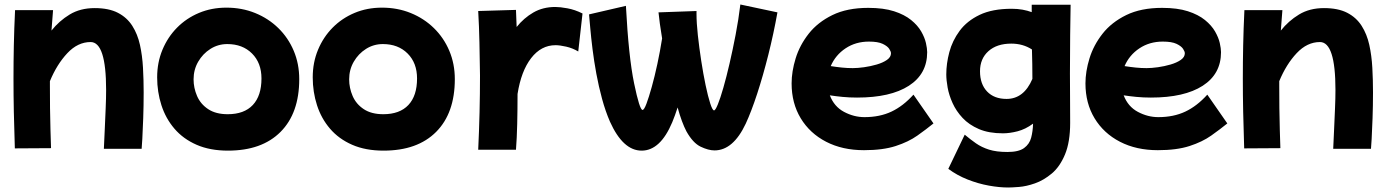

<svg xmlns="http://www.w3.org/2000/svg" viewBox="-20 -588 6187 854"><path d="M46 72Q43 -16 41.5 -91Q40 -166 40 -239Q40 -312 41.5 -385.5Q43 -459 47 -543H216Q212 -498 209 -452Q243 -495 290 -523.5Q337 -552 401 -552Q464 -552 504.5 -531Q545 -510 568.5 -473Q592 -436 602.5 -388.5Q613 -341 616 -286.5Q619 -232 619 -177Q619 -117 617 -62Q615 -7 613 30Q611 67 610 74H442Q444 33 446 -13.5Q448 -60 450 -105.5Q452 -151 452 -188Q452 -401 383 -401Q326 -401 279.5 -351.5Q233 -302 202 -227Q202 -217 202 -207Q202 -159 202.5 -107.5Q203 -56 204.5 -9.5Q206 37 207 71Z M994 82Q914 82 854.5 56Q795 30 756 -15.5Q717 -61 698 -120Q679 -179 679 -244Q679 -310 702.5 -366.5Q726 -423 767.5 -465Q809 -507 865 -530.5Q921 -554 987 -554Q1056 -554 1115 -530Q1174 -506 1218 -463Q1262 -420 1286.5 -362Q1311 -304 1311 -236Q1311 -85 1228 -1.5Q1145 82 994 82ZM993 -80Q1066 -80 1104.5 -121Q1143 -162 1143 -239Q1143 -308 1101 -350Q1059 -392 991 -392Q950 -392 916 -370.5Q882 -349 861.5 -313.5Q841 -278 841 -235Q841 -197 856.5 -161Q872 -125 906 -102.5Q940 -80 993 -80Z M1686 82Q1606 82 1546.5 56Q1487 30 1448 -15.5Q1409 -61 1390 -120Q1371 -179 1371 -244Q1371 -310 1394.5 -366.5Q1418 -423 1459.5 -465Q1501 -507 1557 -530.5Q1613 -554 1679 -554Q1748 -554 1807 -530Q1866 -506 1910 -463Q1954 -420 1978.5 -362Q2003 -304 2003 -236Q2003 -85 1920 -1.5Q1837 82 1686 82ZM1685 -80Q1758 -80 1796.5 -121Q1835 -162 1835 -239Q1835 -308 1793 -350Q1751 -392 1683 -392Q1642 -392 1608 -370.5Q1574 -349 1553.5 -313.5Q1533 -278 1533 -235Q1533 -197 1548.5 -161Q1564 -125 1598 -102.5Q1632 -80 1685 -80Z M2107 78Q2111 -5 2113 -88Q2115 -171 2115 -252Q2114 -326 2112.5 -398.5Q2111 -471 2107 -539L2275 -544Q2276 -507 2278 -468Q2310 -508 2352.5 -532.5Q2395 -557 2450 -557Q2471 -557 2504 -551Q2537 -545 2571 -528L2552 -359Q2527 -374 2498.5 -380.5Q2470 -387 2451 -387Q2387 -387 2342.5 -329.5Q2298 -272 2282 -170Q2282 -100 2280.5 -36.5Q2279 27 2275 78Z M2834 82Q2751 82 2693 -47Q2673 -93 2658 -148Q2643 -203 2632.5 -260Q2622 -317 2615.5 -369.5Q2609 -422 2605.5 -462.5Q2602 -503 2600 -524L2764 -562Q2776 -335 2800.5 -217Q2825 -99 2838 -99Q2845 -99 2855.5 -127Q2866 -155 2879 -201.5Q2892 -248 2904 -304Q2916 -360 2925 -417Q2913 -490 2909 -533L3078 -539V-527Q3078 -486 3084 -431Q3090 -376 3099 -317.5Q3108 -259 3118.5 -209Q3129 -159 3139 -128Q3149 -97 3156 -97Q3162 -97 3173 -124Q3184 -151 3197.5 -198Q3211 -245 3225 -305.5Q3239 -366 3252 -433.5Q3265 -501 3273 -568L3438 -533Q3421 -438 3397.5 -344.5Q3374 -251 3348 -171.5Q3322 -92 3297 -38Q3241 81 3158 81Q3131 81 3096.5 64.5Q3062 48 3033 -4Q3023 -23 3013 -50Q3003 -77 2994 -110Q2982 -73 2970 -44Q2917 82 2834 82Z M3823 80Q3727 80 3654.5 42.5Q3582 5 3541.5 -62Q3501 -129 3501 -217Q3501 -270 3519 -328.5Q3537 -387 3577 -438Q3617 -489 3682.5 -521Q3748 -553 3842 -553Q3910 -553 3956.5 -538Q4003 -523 4032.5 -499Q4062 -475 4077.5 -448Q4093 -421 4098.5 -396.5Q4104 -372 4104 -356Q4104 -259 4022.5 -206.5Q3941 -154 3792 -154Q3758 -154 3727.5 -157Q3697 -160 3671 -164Q3690 -114 3734 -90.5Q3778 -67 3825 -67Q3893 -67 3945 -91.5Q3997 -116 4043 -167L4132 -39Q4100 -13 4060.5 15Q4021 43 3964 61.5Q3907 80 3823 80ZM3845 -403Q3786 -403 3741 -373Q3696 -343 3675 -294Q3700 -290 3724.5 -287.5Q3749 -285 3773 -285Q3795 -285 3823.5 -289Q3852 -293 3879.5 -301Q3907 -309 3925 -321.5Q3943 -334 3943 -351Q3943 -359 3935 -371Q3927 -383 3906 -393Q3885 -403 3845 -403Z M4441 5Q4378 5 4334 -14Q4290 -33 4261.5 -63.5Q4233 -94 4217 -129.5Q4201 -165 4195 -198.5Q4189 -232 4189 -257Q4189 -305 4202.5 -356Q4216 -407 4248.5 -451Q4281 -495 4337.5 -522Q4394 -549 4480 -549Q4506 -549 4528 -545Q4550 -541 4569 -534V-567H4742Q4741 -507 4740 -431.5Q4739 -356 4739 -261Q4739 -212 4739.5 -158.5Q4740 -105 4740 -42Q4740 44 4717 99Q4694 154 4658 184Q4622 214 4583.5 227.5Q4545 241 4512.5 243.5Q4480 246 4464 246Q4425 246 4378 237.5Q4331 229 4284 210.5Q4237 192 4198 163L4271 11Q4296 32 4321 49.5Q4346 67 4379 77.5Q4412 88 4461 88Q4511 88 4535 70.5Q4559 53 4566.5 24.5Q4574 -4 4575 -38Q4541 -13 4506 -4Q4471 5 4441 5ZM4339 -271Q4339 -214 4370.5 -181Q4402 -148 4457 -148Q4534 -148 4572 -237Q4572 -269 4571.5 -302.5Q4571 -336 4570 -368Q4530 -394 4478 -394Q4414 -394 4376.5 -360.5Q4339 -327 4339 -271Z M5130 80Q5034 80 4961.5 42.5Q4889 5 4848.5 -62Q4808 -129 4808 -217Q4808 -270 4826 -328.5Q4844 -387 4884 -438Q4924 -489 4989.5 -521Q5055 -553 5149 -553Q5217 -553 5263.5 -538Q5310 -523 5339.5 -499Q5369 -475 5384.5 -448Q5400 -421 5405.5 -396.5Q5411 -372 5411 -356Q5411 -259 5329.5 -206.5Q5248 -154 5099 -154Q5065 -154 5034.5 -157Q5004 -160 4978 -164Q4997 -114 5041 -90.5Q5085 -67 5132 -67Q5200 -67 5252 -91.5Q5304 -116 5350 -167L5439 -39Q5407 -13 5367.5 15Q5328 43 5271 61.5Q5214 80 5130 80ZM5152 -403Q5093 -403 5048 -373Q5003 -343 4982 -294Q5007 -290 5031.5 -287.5Q5056 -285 5080 -285Q5102 -285 5130.5 -289Q5159 -293 5186.5 -301Q5214 -309 5232 -321.5Q5250 -334 5250 -351Q5250 -359 5242 -371Q5234 -383 5213 -393Q5192 -403 5152 -403Z M5514 72Q5511 -16 5509.5 -91Q5508 -166 5508 -239Q5508 -312 5509.5 -385.5Q5511 -459 5515 -543H5684Q5680 -498 5677 -452Q5711 -495 5758 -523.5Q5805 -552 5869 -552Q5932 -552 5972.5 -531Q6013 -510 6036.5 -473Q6060 -436 6070.5 -388.5Q6081 -341 6084 -286.5Q6087 -232 6087 -177Q6087 -117 6085 -62Q6083 -7 6081 30Q6079 67 6078 74H5910Q5912 33 5914 -13.5Q5916 -60 5918 -105.5Q5920 -151 5920 -188Q5920 -401 5851 -401Q5794 -401 5747.5 -351.5Q5701 -302 5670 -227Q5670 -217 5670 -207Q5670 -159 5670.5 -107.5Q5671 -56 5672.5 -9.5Q5674 37 5675 71Z"/></svg>

Font: KN Bobohei
Style: Bold
Weight: 700
Designer: Kingnam Type Foundry
Version: Version 1.710;March 18, 2023